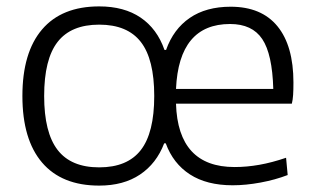

<svg xmlns="http://www.w3.org/2000/svg" viewBox="-20 -570 986 600"><path d="M707 9Q626 9 573.5 -25Q521 -59 498 -122H493Q469 -59 417.5 -24.5Q366 10 290 10Q173 10 111.5 -62Q50 -134 50 -270Q50 -406 111.5 -478Q173 -550 290 -550Q368 -550 419.5 -515Q471 -480 494 -414H499Q522 -479 573 -514Q624 -549 701 -549Q797 -549 847 -488Q897 -427 897 -312Q897 -289 896 -273.5Q895 -258 892 -246H530Q536 -48 713 -48Q751 -48 790.5 -55Q830 -62 874 -77L879 -23Q840 -8 794 0.5Q748 9 707 9ZM290 -47Q378 -47 420 -101Q462 -155 462 -270Q462 -385 420 -439Q378 -493 290 -493Q202 -493 160 -439Q118 -385 118 -270Q118 -156 160 -101.5Q202 -47 290 -47ZM834 -292Q831 -401 799.5 -448Q768 -495 699 -495Q539 -495 530 -292Z"/></svg>

Font: Encode Sans Normal
Style: Light
Weight: 300
Designer: Pablo Impallari, Andres Torresi
Foundry: Pablo Impallari, Andres Torresi
Version: Version 1.000; ttfautohint (v1.00) -l 8 -r 50 -G 200 -x 14 -